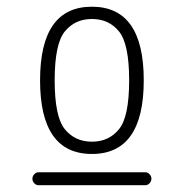

<svg xmlns="http://www.w3.org/2000/svg" viewBox="-20 -756 540 564"><path d="M329.6 -376.5Q359.4 -413.1 359.4 -520Q359.4 -627 329.6 -663.6Q299.8 -700.2 250 -700.2Q200.2 -700.2 170.4 -663.6Q140.6 -627 140.6 -520Q140.6 -413.1 170.4 -376.5Q200.2 -339.8 250 -339.8Q299.8 -339.8 329.6 -376.5ZM250 -303.7Q97.7 -303.7 97.7 -520Q97.7 -736.3 250 -736.3Q402.3 -736.3 402.3 -520Q402.3 -303.7 250 -303.7ZM93.8 -211.9Q85.9 -211.9 80.6 -217.8Q75.2 -223.6 75.2 -231Q75.2 -238.3 80.6 -244.1Q85.9 -250 93.8 -250H406.2Q414.1 -250 419.4 -244.1Q424.8 -238.3 424.8 -231Q424.8 -223.6 419.4 -217.8Q414.1 -211.9 406.2 -211.9Z"/></svg>

Font: Rounded Mgen+ 1m light
Style: Regular
Weight: 200
Designer: [Source Han Sans]
Ryoko NISHIZUKA  (kana & ideographs); Paul D. Hunt (Latin, Greek & Cyrillic); Wenlong ZHANG  (bopomofo
Version: Version 1.059.20150602